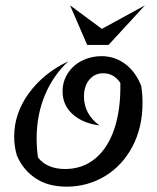

<svg xmlns="http://www.w3.org/2000/svg" viewBox="-20 -688 588 718"><path d="M43 -107Q33 -141 33 -177Q33 -264 88 -339.5Q143 -415 236 -459Q180 -408 148.5 -333.5Q117 -259 117 -170Q117 -136 122 -99Q156 -56 224 -56Q289 -56 336.5 -95.5Q384 -135 408 -207.5Q432 -280 430 -378Q406 -414 366 -414Q334 -414 314 -390Q294 -366 294 -327Q294 -294 309 -266.5Q324 -239 352 -219Q289 -227 251.5 -261Q214 -295 214 -346Q214 -384 234 -414.5Q254 -445 287.5 -461.5Q321 -478 359 -478Q409 -478 448 -449Q487 -420 508 -367Q513 -337 513 -304Q513 -211 475 -139.5Q437 -68 372 -29Q307 10 229 10Q159 10 112 -22Q65 -54 43 -107ZM386 -520H306L242 -668L361 -580L522 -668Z"/></svg>

Font: Srisakdi
Style: Bold
Weight: 700
Designer: Cadson Demak Co.,Ltd.
Foundry: Cadson Demak Co.,Ltd.
Version: Version 1.000